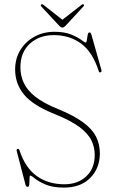

<svg xmlns="http://www.w3.org/2000/svg" viewBox="-20 -860 536 894"><path d="M278 13.5Q225.5 13.5 192.8 -0.5Q160 -14.5 143 -28.5Q126 -42.5 121 -42.5Q117.5 -42.5 117.5 -29.5Q117.5 -16.5 116.5 -3.2Q115.5 10 109.5 10Q101.5 10 99 1L58 -156Q56 -165 61.5 -166.5Q68 -168.5 71 -159.5Q97.5 -79 151 -40.5Q204.5 -2 279.5 -2Q341.5 -2 381 -38.2Q420.5 -74.5 421 -137Q421.5 -173.5 405.8 -206Q390 -238.5 349.5 -268.8Q309 -299 234.5 -329Q134 -369 92.2 -419.2Q50.5 -469.5 50.5 -536.5Q50.5 -587.5 74.8 -627Q99 -666.5 140 -689Q181 -711.5 231.5 -712Q280 -712 310.8 -699.5Q341.5 -687 358 -674.5Q374.5 -662 379.5 -662Q383 -662 384.5 -673.8Q386 -685.5 388.2 -697.2Q390.5 -709 396.5 -709Q402.5 -709 405 -701L452 -535Q454.5 -526.5 449.5 -524Q442 -520 439.5 -529.5Q411 -618 357.5 -657.2Q304 -696.5 230 -696.5Q163 -696.5 119 -656.5Q75 -616.5 75 -546.5Q75 -508.5 90.5 -474.5Q106 -440.5 144.2 -410Q182.5 -379.5 251 -352Q325 -321.5 367.2 -290.2Q409.5 -259 427.2 -223.8Q445 -188.5 445 -145.5Q444.5 -76 399.8 -31.2Q355 13.5 278 13.5ZM287.5 -742.5Q277.5 -731.5 271 -731.5Q263.5 -731.5 253.5 -742.5L172.5 -829.5Q167 -835.5 172.5 -839.5Q176 -842.5 184 -836L270.5 -768L358 -836Q365.5 -842.5 369 -839.5Q374 -835.5 368 -829.5Z"/></svg>

Font: Fraunces 144pt S050 Thin
Style: Regular
Weight: 100
Version: Version 1.000; ttfautohint (v1.8.3)